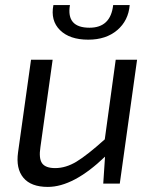

<svg xmlns="http://www.w3.org/2000/svg" viewBox="-20 -722 610 755"><path d="M425 -702H490Q485 -641 441 -603.5Q397 -566 327 -566Q254 -566 216 -603.5Q178 -641 190 -702H255Q240 -613 332 -613Q415 -613 425 -702ZM519 -487 451 0H386L393 -106Q269 13 168 13Q102 13 72 -23Q42 -59 51 -123L102 -487H187L139 -144Q132 -99 145.5 -80Q159 -61 197 -61Q239 -61 281 -86.5Q323 -112 392 -174L435 -487Z"/></svg>

Font: Exo 2.0
Style: Italic
Weight: 400
Italic angle: -8°
Designer: Natanael Gama
Version: Version 1.001;PS 001.001;hotconv 1.0.70;makeotf.lib2.5.58329